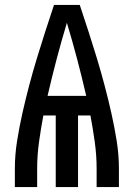

<svg xmlns="http://www.w3.org/2000/svg" viewBox="-20 -755 540 775"><path d="M40 0V-74Q40 -130 49 -186.5Q58 -243 70.5 -298.5Q83 -354 97.5 -409Q112 -464 128.5 -518.5Q145 -573 162.5 -627Q180 -681 198 -735H302Q320 -681 337.5 -627Q355 -573 371.5 -518.5Q388 -464 402.5 -409Q417 -354 429.5 -298.5Q442 -243 451 -186.5Q460 -130 460 -74V0H370V-74Q370 -128 362.5 -182Q355 -236 345 -289H295V0H205V-289H155Q145 -236 137.5 -182Q130 -128 130 -74V0ZM328 -368Q311 -442 291.5 -516Q272 -590 250 -663Q228 -590 208.5 -516Q189 -442 172 -368Z"/></svg>

Font: Iosevka Curly Semibold
Style: Regular
Weight: 600
Monospace: yes
Designer: Belleve Invis
Foundry: Belleve Invis
Version: Version 22.1.2; ttfautohint (v1.8.4)